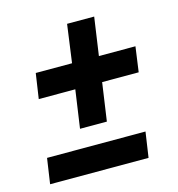

<svg xmlns="http://www.w3.org/2000/svg" viewBox="-92 -665 691 746"><g transform="rotate(-15 254.0 -292.5)"><path d="M34 -102H430L415 0H19ZM331 -432H478L464 -331H317L295 -178H187L209 -331H62L77 -432H223L244 -585H353Z"/></g></svg>

Font: FiraGO Medium
Style: Italic
Weight: 500
Italic angle: -8°
Designer: bBox Type GmbH
Foundry: bBox Type GmbH
Version: Version 1.001